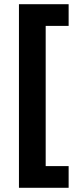

<svg xmlns="http://www.w3.org/2000/svg" viewBox="-20 -734 371 912"><path d="M306 158H70V-714H306V-611H197V55H306Z"/></svg>

Font: Noto Sans IKEA
Style: Bold
Weight: 600
Designer: Monotype Design Team
Foundry: Monotype Imaging Inc.
Version: Version 2.001